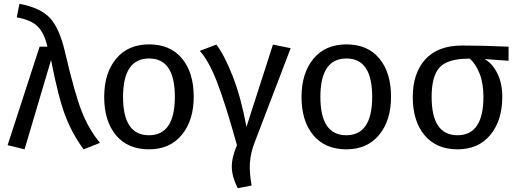

<svg xmlns="http://www.w3.org/2000/svg" viewBox="-20 -772 2717 1008"><path d="M82 -752Q193 -731 242.5 -677.5Q292 -624 321 -500Q373 -277 410.5 -183.5Q448 -90 505 -22L419 12Q360 -68 323.5 -162.5Q287 -257 248 -457L109 12L20 -10L188 -527H229Q212 -599 178 -633Q144 -667 68 -681Z M997 -264Q997 -140 934.5 -64Q872 12 762 12Q651 12 589 -62Q527 -136 527 -263Q527 -388 589.5 -463.5Q652 -539 763 -539Q874 -539 935.5 -465Q997 -391 997 -264ZM763 -465Q626 -465 626 -263Q626 -62 762 -62Q898 -62 898 -264Q898 -465 763 -465Z M1116 -538Q1158 -483 1201.5 -372.5Q1245 -262 1274 -106L1413 -538L1506 -519L1316 -22Q1295 33 1292 84.5Q1289 136 1301 202L1228 216Q1198 157 1197 106Q1196 55 1224 -10Q1165 -222 1121.5 -336Q1078 -450 1029 -505Z M2033 -264Q2033 -140 1970.5 -64Q1908 12 1798 12Q1687 12 1625 -62Q1563 -136 1563 -263Q1563 -388 1625.5 -463.5Q1688 -539 1799 -539Q1910 -539 1971.5 -465Q2033 -391 2033 -264ZM1799 -465Q1662 -465 1662 -263Q1662 -62 1798 -62Q1934 -62 1934 -264Q1934 -465 1799 -465Z M2650 -527V-453L2524 -462Q2565 -439 2591 -387Q2617 -335 2617 -264Q2617 -140 2554.5 -64Q2492 12 2382 12Q2271 12 2209 -62Q2147 -136 2147 -263Q2147 -387 2212.5 -460Q2278 -533 2407 -533Q2514 -533 2650 -527ZM2518 -264Q2518 -335 2497.5 -386.5Q2477 -438 2446 -464H2441Q2331 -464 2288.5 -418.5Q2246 -373 2246 -263Q2246 -62 2382 -62Q2518 -62 2518 -264Z"/></svg>

Font: Fira Sans
Style: Regular
Weight: 400
Designer: Carrois Corporate & Edenspiekermann AG
Foundry: Carrois Corporate GbR & Edenspiekermann AG
Version: Version 4.106;PS 004.106;hotconv 1.0.70;makeotf.lib2.5.58329